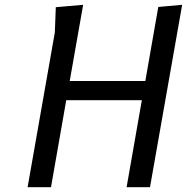

<svg xmlns="http://www.w3.org/2000/svg" viewBox="-20 -780 779 800"><path d="M507.5 0 571 -362.5H256L192.5 0H95L208.5 -645L212.5 -750L326.5 -760L270.5 -442.5H585.5L639.5 -751L739 -760L605 0Z"/></svg>

Font: B612
Style: Italic
Weight: 400
Italic angle: -10°
Designer: Nicolas Chauveau, Thomas Paillot, Jonathan Favre-Lamarine, Jean-Luc Vinot
Foundry: AIRBUS
Version: Version 1.008